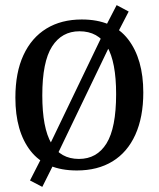

<svg xmlns="http://www.w3.org/2000/svg" viewBox="-20 -656 622 749"><path d="M280 9Q159 9 99.5 -67Q40 -143 40 -275Q40 -373 71.5 -441Q103 -509 161 -544.5Q219 -580 299 -580Q420 -580 479.5 -503Q539 -426 539 -295Q539 -199 508 -130.5Q477 -62 419 -26.5Q361 9 280 9ZM145 73 97 48 144 -44 158 -58 383 -526 388 -545 435 -636 482 -611 437 -524 423 -509 198 -41 193 -23ZM288 -36Q358 -36 395.5 -96.5Q433 -157 433 -289Q433 -414 398 -474Q363 -534 290 -534Q221 -534 183 -474.5Q145 -415 145 -284Q145 -157 180.5 -96.5Q216 -36 288 -36Z"/></svg>

Font: Rasa Medium
Style: Regular
Weight: 500
Designer: Anna Giedrys (Yrsa+Rasa design), David Brezina (Yrsa art-direction, Rasa art-direction, design)
Foundry: Rosetta Type Foundry
Version: Version 2.004